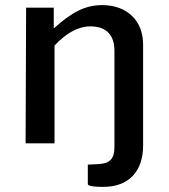

<svg xmlns="http://www.w3.org/2000/svg" viewBox="-20 -560 660 750"><path d="M384 170C482 170 539 110 539 9V-386C539 -479 477 -540 379 -540C312 -540 260 -512 190 -449V-530H82L80 0H193V-382C237 -429 284 -457 333 -457C399 -457 427 -419 427 -362V14C427 61 409 78 366 81L323 83V159C323 163 330 170 384 170Z"/></svg>

Font: Cheyenne Sans Medium
Style: Regular
Weight: 500
Designer: The Public Sans project authors (U.S. Web Design System), Libre Franklin designed by Pablo Impallari and Rodrigo Fuenzal
Foundry: The Cheyenne Sans Project Authors
Version: Version 2.007